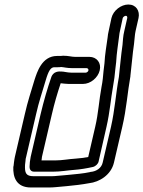

<svg xmlns="http://www.w3.org/2000/svg" viewBox="-20 -788 635 851"><path d="M252 -471H249C246 -471 240 -472 230 -469C219 -466 211 -456 208 -448C190 -396 174 -341 160 -282L116 -93C113 -79 111 -60 111 -49C111 -32 122 -27 131 -27H213C250 -27 279 -33 308 -35C336 -37 365 -42 392 -48C404 -51 415 -62 417 -72L452 -226C467 -291 471 -350 481 -405C486 -431 489 -457 491 -480L495 -514V-515C497 -552 503 -588 508 -628C509 -637 510 -645 512 -652L524 -708C525 -712 532 -718 538 -718C542 -718 545 -714 544 -708L531 -651C525 -627 525 -608 523 -589C516 -541 512 -491 507 -447C493 -371 489 -301 472 -226L435 -67C430 -44 408 -28 381 -26C380 -26 379 -25 378 -25C350 -19 315 -16 284 -13L262 -11C243 -10 226 -7 209 -7H129C95 -7 89 -21 91 -58L93 -75C93 -81 94 -86 96 -93L140 -282C152 -336 167 -379 182 -430C195 -475 205 -490 221 -490H236C240 -490 246 -490 251 -491C265 -490 277 -486 300 -486H364C369 -486 373 -481 372 -476C371 -471 365 -466 360 -466H296C279 -466 264 -471 252 -471ZM248 -540H233C165 -540 144 -467 133 -434C118 -383 103 -340 90 -282L46 -93C44 -86 44 -80 42 -69L40 -51C40 -51 39 -50 39 -49C37 -3 52 43 117 43H197C219 43 239 40 254 39L276 37C308 34 343 30 375 24C420 19 472 -12 485 -67L522 -226C541 -307 545 -378 558 -450V-452C564 -500 567 -547 574 -593C577 -616 577 -633 581 -651L594 -708C601 -740 583 -768 549 -768C517 -768 482 -742 474 -708L462 -652C459 -641 458 -631 457 -622C452 -584 445 -548 443 -507L439 -474C437 -451 435 -427 430 -403C419 -344 416 -285 402 -226L371 -92C353 -89 334 -86 316 -85C283 -83 256 -77 225 -77H164C165 -81 165 -87 166 -93L210 -282C221 -330 234 -374 249 -419C259 -418 273 -416 284 -416H348C381 -416 414 -443 422 -476C430 -509 409 -536 376 -536H312C297 -536 284 -541 260 -541C256 -541 254 -540 248 -540Z"/></svg>

Font: Electronic
Style: OutlineIt
Weight: 700
Version: Version 1.011